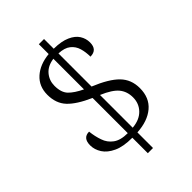

<svg xmlns="http://www.w3.org/2000/svg" viewBox="-243 -863 1045 1045"><g transform="rotate(-45 279.5 -340.5)"><path d="M298.8 -41V79.1H258.8V-40Q189 -40 147.9 -59.6Q106 -79.1 86.4 -109.6Q66.9 -140.1 66.9 -172.9Q66.9 -230 115.7 -230Q120.1 -189 132.3 -154.8Q144 -119.1 174.1 -97.2Q204.1 -75.2 258.8 -75.2V-346.2Q173.8 -383.8 135.3 -424.8Q96.7 -465.8 96.7 -532.2Q96.7 -597.2 140.9 -637Q185.1 -676.8 258.8 -684.1V-759.8H298.8V-685.1Q357.4 -684.6 394 -668Q430.2 -651.9 446.5 -626Q462.9 -600.1 462.9 -569.8Q462.9 -513.2 409.7 -513.2Q409.7 -548.3 400.9 -578.1Q392.1 -608.4 367.9 -627.7Q343.8 -647 298.8 -648.9V-394Q394 -355 436.5 -311.5Q479 -268.1 479 -202.1Q479 -127.9 430.4 -86.9Q381.8 -45.9 298.8 -41ZM258.8 -412.1V-647.9Q210 -641.1 184.3 -610.6Q158.7 -580.1 158.7 -539.1Q158.7 -487.8 183.8 -461.9Q209 -436 258.8 -412.1ZM298.8 -329.1V-77.1Q355 -82 386 -114Q417 -146 417 -192.9Q417 -237.8 391.4 -269.3Q365.7 -300.8 298.8 -329.1Z"/></g></svg>

Font: Koh Santepheap Light
Style: Regular
Weight: 300
Designer: Danh Hong
Version: Version 2.002; ttfautohint (v1.8.3)